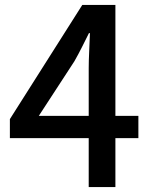

<svg xmlns="http://www.w3.org/2000/svg" viewBox="-20 -757 610 777"><path d="M339 0V-480Q339 -510 341 -551.5Q343 -593 344 -623H340Q326 -595 311.5 -566Q297 -537 281 -509L137 -288H540V-198H20V-275L313 -737H447V0Z"/></svg>

Font: Noto Sans SC Thin Medium
Style: Regular
Weight: 500
Version: Version 2.004-H2;hotconv 1.0.118;makeotfexe 2.5.65603